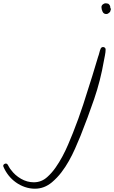

<svg xmlns="http://www.w3.org/2000/svg" viewBox="-420 -771 696 1170"><path d="M255.9 -715.8Q253.9 -708 252.4 -703.1Q251 -698.2 246.1 -692.4L248 -697.3Q239.3 -685.5 227.5 -685.5Q211.9 -685.5 205.1 -699.7Q198.2 -713.9 198.2 -727.5Q198.2 -737.3 206.5 -744.1Q214.8 -751 223.6 -751Q228.5 -751 232.4 -750Q236.3 -749 240.2 -748Q252.9 -738.3 252 -724.6Q252.9 -722.7 253.9 -720.2Q254.9 -717.8 255.9 -715.8ZM223.6 -469.7Q223.6 -454.1 219.7 -434.6Q215.8 -415 212.9 -399.4Q192.4 -280.3 153.8 -167.5Q115.2 -54.7 70.3 57.6Q54.7 95.7 37.6 134.3Q20.5 172.9 0 209.5Q-20.5 246.1 -45.9 279.3Q-71.3 312.5 -103.5 339.8Q-150.4 378.9 -207 378.9Q-238.3 378.9 -268.1 368.7Q-297.9 358.4 -323.2 340.3Q-348.6 322.3 -368.2 297.4Q-387.7 272.5 -399.4 244.1Q-399.4 242.2 -399.9 241.7Q-400.4 241.2 -400.4 239.3Q-400.4 233.4 -395 229.5Q-389.6 225.6 -383.8 225.6Q-377 225.6 -373 232.4Q-368.2 240.2 -363.8 248.5Q-359.4 256.8 -352.5 264.6Q-329.1 296.9 -292 318.4Q-254.9 339.8 -213.9 339.8Q-167 339.8 -131.8 307.6Q-104.5 283.2 -81.5 250.5Q-58.6 217.8 -39.6 182.1Q-20.5 146.5 -4.9 109.9Q10.7 73.2 24.4 39.1Q58.6 -46.9 86.9 -133.3Q115.2 -219.7 142.6 -308.6L177.7 -424.8Q182.6 -437.5 185.5 -450.2Q188.5 -462.9 193.4 -474.6Q198.2 -484.4 208 -484.4Q213.9 -484.4 218.8 -480.5Q223.6 -476.6 223.6 -469.7Z"/></svg>

Font: Calligraffiti
Style: Regular
Weight: 400
Designer: Dathan Boardman
Foundry: Open Window
Version: Version 1.000